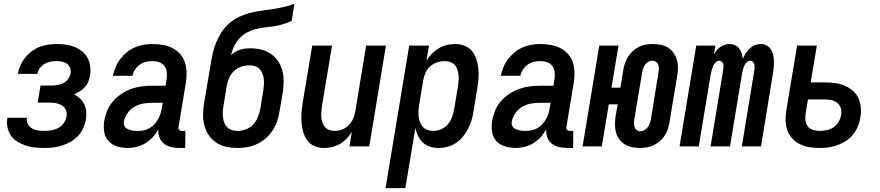

<svg xmlns="http://www.w3.org/2000/svg" viewBox="-20 -755 4540 990"><path d="M208 8Q183 8 159 5.5Q135 3 113 -4.5Q91 -12 71 -24Q51 -36 37.5 -54.5Q24 -73 19 -96.5Q14 -120 18 -145V-148H119V-147Q116 -130 123.5 -115.5Q131 -101 145 -93Q159 -85 175 -82.5Q191 -80 208 -80Q226 -80 244.5 -83Q263 -86 280 -95Q297 -104 308.5 -120Q320 -136 323 -154Q325 -166 323 -177.5Q321 -189 314.5 -197.5Q308 -206 298.5 -212Q289 -218 278 -221Q267 -224 255 -225Q243 -226 231 -226H174L189 -314H246Q261 -314 277 -316.5Q293 -319 307 -326.5Q321 -334 331 -347.5Q341 -361 344 -376Q346 -391 341.5 -404.5Q337 -418 326 -426Q315 -434 300.5 -437Q286 -440 271 -440Q256 -440 240 -437Q224 -434 209.5 -425.5Q195 -417 185 -403Q175 -389 173 -374H72Q76 -396 85 -417Q94 -438 108.5 -456.5Q123 -475 142 -489.5Q161 -504 182.5 -512.5Q204 -521 226.5 -524.5Q249 -528 270 -528Q295 -528 318.5 -525Q342 -522 363.5 -513.5Q385 -505 403 -490.5Q421 -476 431.5 -456Q442 -436 445 -412.5Q448 -389 444 -364Q441 -349 435 -333.5Q429 -318 417.5 -305.5Q406 -293 391.5 -284Q377 -275 362 -269Q379 -260 392.5 -247Q406 -234 414.5 -217Q423 -200 424.5 -180Q426 -160 423 -139Q419 -116 409 -94Q399 -72 382 -54Q365 -36 344 -24Q323 -12 300 -4.5Q277 3 253.5 5.5Q230 8 208 8Z M639 8Q611 8 584.5 0Q558 -8 540 -27Q522 -46 517.5 -74Q513 -102 517 -130Q522 -157 532.5 -183.5Q543 -210 562 -232Q581 -254 605.5 -270.5Q630 -287 656.5 -296.5Q683 -306 710.5 -309.5Q738 -313 765 -313H834L839 -347Q842 -365 840 -383Q838 -401 828 -414.5Q818 -428 801.5 -434Q785 -440 766 -440Q750 -440 732.5 -436Q715 -432 700.5 -421.5Q686 -411 676 -395.5Q666 -380 663 -364H562Q567 -386 576 -408.5Q585 -431 600 -450.5Q615 -470 634 -485.5Q653 -501 675 -510.5Q697 -520 720 -524Q743 -528 766 -528Q793 -528 819 -523.5Q845 -519 867.5 -508Q890 -497 907 -478.5Q924 -460 932.5 -436Q941 -412 942 -385.5Q943 -359 939 -332L901 -103Q900 -98 900 -93.5Q900 -89 903 -86Q906 -83 910.5 -81.5Q915 -80 919 -80H936L935 8H904Q882 8 861.5 3Q841 -2 825 -14.5Q809 -27 802 -47Q795 -67 796 -88Q785 -67 768.5 -48.5Q752 -30 730.5 -17Q709 -4 685.5 2Q662 8 639 8ZM693 -80Q708 -80 723.5 -83.5Q739 -87 753 -95.5Q767 -104 778 -116.5Q789 -129 796.5 -143Q804 -157 808.5 -172Q813 -187 815 -202L819 -225H765Q742 -225 718.5 -221Q695 -217 673.5 -204.5Q652 -192 637.5 -171.5Q623 -151 619 -128Q617 -119 619.5 -110.5Q622 -102 628 -96.5Q634 -91 642 -88Q650 -85 658 -83Q666 -81 675 -80.5Q684 -80 693 -80Z M1205 8Q1175 8 1147 2Q1119 -4 1096 -19Q1073 -34 1057.5 -56.5Q1042 -79 1034.5 -106Q1027 -133 1027 -162.5Q1027 -192 1032 -221L1066 -422Q1070 -450 1076.5 -478.5Q1083 -507 1094 -534.5Q1105 -562 1121.5 -588Q1138 -614 1161.5 -634.5Q1185 -655 1212.5 -668Q1240 -681 1269 -688.5Q1298 -696 1326.5 -699.5Q1355 -703 1384 -707.5Q1413 -712 1441.5 -718.5Q1470 -725 1498 -735L1484 -647Q1462 -637 1438.5 -630Q1415 -623 1392 -619.5Q1369 -616 1345.5 -613.5Q1322 -611 1298.5 -605Q1275 -599 1253 -587Q1231 -575 1214 -556.5Q1197 -538 1186.5 -515.5Q1176 -493 1171 -470Q1181 -480 1192.5 -487Q1204 -494 1217.5 -498.5Q1231 -503 1244 -504.5Q1257 -506 1270 -506Q1299 -506 1326.5 -499.5Q1354 -493 1376.5 -477.5Q1399 -462 1414 -439.5Q1429 -417 1436 -390Q1443 -363 1442.5 -334.5Q1442 -306 1438 -277L1421 -179Q1417 -154 1408.5 -129Q1400 -104 1385.5 -82Q1371 -60 1350.5 -42Q1330 -24 1305.5 -12.5Q1281 -1 1255.5 3.5Q1230 8 1205 8ZM1206 -80Q1227 -80 1249 -88.5Q1271 -97 1286 -113.5Q1301 -130 1309.5 -151Q1318 -172 1322 -193L1338 -291Q1340 -306 1341 -321Q1342 -336 1340 -350Q1338 -364 1332.5 -377.5Q1327 -391 1317.5 -400.5Q1308 -410 1293.5 -414Q1279 -418 1264 -418Q1244 -418 1223.5 -411Q1203 -404 1186.5 -388.5Q1170 -373 1161.5 -353Q1153 -333 1149 -312L1132 -207Q1129 -192 1128.5 -177Q1128 -162 1130 -147.5Q1132 -133 1137.5 -120Q1143 -107 1153 -97.5Q1163 -88 1177 -84Q1191 -80 1206 -80Z M1652 8Q1626 8 1603 -1Q1580 -10 1566 -29Q1552 -48 1544.5 -71.5Q1537 -95 1535 -119.5Q1533 -144 1534.5 -170Q1536 -196 1540 -221L1590 -520H1692L1640 -207Q1638 -193 1637 -178Q1636 -163 1637 -149Q1638 -135 1643 -122Q1648 -109 1656.5 -99Q1665 -89 1679 -84.5Q1693 -80 1707 -80Q1726 -80 1745 -87.5Q1764 -95 1778.5 -110Q1793 -125 1801 -143.5Q1809 -162 1812 -181L1868 -520H1970L1884 0H1782L1794 -75Q1783 -57 1767.5 -40.5Q1752 -24 1733 -13Q1714 -2 1693 3Q1672 8 1652 8Z M1968 215 2090 -520H2192L2179 -443Q2191 -462 2207.5 -478.5Q2224 -495 2243 -506.5Q2262 -518 2283.5 -523Q2305 -528 2326 -528Q2352 -528 2375.5 -519Q2399 -510 2414 -491.5Q2429 -473 2436.5 -449.5Q2444 -426 2446.5 -401Q2449 -376 2447 -350Q2445 -324 2441 -299L2421 -179Q2418 -156 2411 -133.5Q2404 -111 2393 -90Q2382 -69 2366.5 -50Q2351 -31 2330.5 -17.5Q2310 -4 2287 2Q2264 8 2242 8Q2219 8 2197.5 1.5Q2176 -5 2160.5 -20Q2145 -35 2135.5 -54.5Q2126 -74 2122 -96L2070 215ZM2215 -80Q2235 -80 2255.5 -89Q2276 -98 2290 -115Q2304 -132 2311 -152.5Q2318 -173 2322 -193L2342 -313Q2344 -328 2345 -342.5Q2346 -357 2344 -371Q2342 -385 2337.5 -398.5Q2333 -412 2323.5 -421.5Q2314 -431 2300.5 -435.5Q2287 -440 2272 -440Q2253 -440 2232.5 -433Q2212 -426 2196.5 -411.5Q2181 -397 2173 -377.5Q2165 -358 2162 -339L2142 -219Q2139 -203 2138 -187Q2137 -171 2138.5 -156Q2140 -141 2145 -126.5Q2150 -112 2160 -101Q2170 -90 2184.5 -85Q2199 -80 2215 -80Z M2639 8Q2611 8 2584.5 0Q2558 -8 2540 -27Q2522 -46 2517.5 -74Q2513 -102 2517 -130Q2522 -157 2532.5 -183.5Q2543 -210 2562 -232Q2581 -254 2605.5 -270.5Q2630 -287 2656.5 -296.5Q2683 -306 2710.5 -309.5Q2738 -313 2765 -313H2834L2839 -347Q2842 -365 2840 -383Q2838 -401 2828 -414.5Q2818 -428 2801.5 -434Q2785 -440 2766 -440Q2750 -440 2732.5 -436Q2715 -432 2700.5 -421.5Q2686 -411 2676 -395.5Q2666 -380 2663 -364H2562Q2567 -386 2576 -408.5Q2585 -431 2600 -450.5Q2615 -470 2634 -485.5Q2653 -501 2675 -510.5Q2697 -520 2720 -524Q2743 -528 2766 -528Q2793 -528 2819 -523.5Q2845 -519 2867.5 -508Q2890 -497 2907 -478.5Q2924 -460 2932.5 -436Q2941 -412 2942 -385.5Q2943 -359 2939 -332L2901 -103Q2900 -98 2900 -93.5Q2900 -89 2903 -86Q2906 -83 2910.5 -81.5Q2915 -80 2919 -80H2936L2935 8H2904Q2882 8 2861.5 3Q2841 -2 2825 -14.5Q2809 -27 2802 -47Q2795 -67 2796 -88Q2785 -67 2768.5 -48.5Q2752 -30 2730.5 -17Q2709 -4 2685.5 2Q2662 8 2639 8ZM2693 -80Q2708 -80 2723.5 -83.5Q2739 -87 2753 -95.5Q2767 -104 2778 -116.5Q2789 -129 2796.5 -143Q2804 -157 2808.5 -172Q2813 -187 2815 -202L2819 -225H2765Q2742 -225 2718.5 -221Q2695 -217 2673.5 -204.5Q2652 -192 2637.5 -171.5Q2623 -151 2619 -128Q2617 -119 2619.5 -110.5Q2622 -102 2628 -96.5Q2634 -91 2642 -88Q2650 -85 2658 -83Q2666 -81 2675 -80.5Q2684 -80 2693 -80Z M3280 8Q3259 8 3239 4Q3219 0 3202 -10.5Q3185 -21 3173 -37Q3161 -53 3156 -72.5Q3151 -92 3151 -113Q3151 -134 3154 -155L3165 -217H3119L3083 0H2984L3070 -520H3169L3133 -303H3179L3194 -395Q3197 -413 3203 -430.5Q3209 -448 3219 -463.5Q3229 -479 3243.5 -492Q3258 -505 3275 -513.5Q3292 -522 3310 -525Q3328 -528 3345 -528Q3367 -528 3387.5 -524Q3408 -520 3424.5 -509.5Q3441 -499 3452.5 -483Q3464 -467 3470 -447.5Q3476 -428 3476 -407Q3476 -386 3472 -365L3432 -125Q3429 -107 3423.5 -89.5Q3418 -72 3408 -56.5Q3398 -41 3383 -28Q3368 -15 3351 -6.5Q3334 2 3316 5Q3298 8 3280 8ZM3282 -78Q3292 -78 3302 -83.5Q3312 -89 3319 -98Q3326 -107 3330 -117.5Q3334 -128 3336 -139L3375 -379Q3377 -390 3377.5 -400.5Q3378 -411 3374.5 -420.5Q3371 -430 3363 -436Q3355 -442 3345 -442Q3334 -442 3323.5 -436.5Q3313 -431 3306.5 -422Q3300 -413 3296.5 -402.5Q3293 -392 3291 -381L3251 -141Q3249 -130 3249 -119.5Q3249 -109 3252 -99.5Q3255 -90 3263 -84Q3271 -78 3282 -78Z M3484 0 3570 -520H3669L3661 -475Q3668 -486 3676 -496Q3684 -506 3695 -513.5Q3706 -521 3718 -524.5Q3730 -528 3742 -528Q3757 -528 3770 -522Q3783 -516 3791.5 -504.5Q3800 -493 3804.5 -479.5Q3809 -466 3810 -451Q3816 -466 3824.5 -479.5Q3833 -493 3845 -504.5Q3857 -516 3872 -522Q3887 -528 3902 -528Q3918 -528 3932 -521Q3946 -514 3954.5 -501.5Q3963 -489 3966.5 -474Q3970 -459 3970.5 -443Q3971 -427 3970 -411Q3969 -395 3966 -379L3904 0H3805L3870 -395Q3871 -403 3871 -410.5Q3871 -418 3869 -425Q3867 -432 3861.5 -437Q3856 -442 3848 -442Q3840 -442 3833.5 -436.5Q3827 -431 3822.5 -424Q3818 -417 3815 -409Q3812 -401 3810 -393.5Q3808 -386 3806.5 -378Q3805 -370 3804 -362L3744 0H3644L3709 -395Q3710 -403 3710.5 -410.5Q3711 -418 3709 -425Q3707 -432 3701.5 -437Q3696 -442 3688 -442Q3680 -442 3673.5 -436.5Q3667 -431 3662.5 -424Q3658 -417 3655 -409Q3652 -401 3650 -393.5Q3648 -386 3646 -378Q3644 -370 3643 -362L3583 0Z M4206 8Q4179 8 4154 4Q4129 0 4106 -11Q4083 -22 4066 -40Q4049 -58 4040.5 -81Q4032 -104 4031 -130Q4030 -156 4034 -183L4090 -520H4192L4160 -330H4235Q4261 -330 4287 -326.5Q4313 -323 4336 -313Q4359 -303 4377.5 -287Q4396 -271 4406 -249Q4416 -227 4418.5 -201Q4421 -175 4416 -149Q4413 -126 4403.5 -103.5Q4394 -81 4378.5 -61.5Q4363 -42 4342 -28.5Q4321 -15 4298 -6.5Q4275 2 4252 5Q4229 8 4206 8ZM4207 -80Q4225 -80 4243.5 -84Q4262 -88 4278 -99Q4294 -110 4304 -127Q4314 -144 4317 -162Q4320 -180 4315.5 -196.5Q4311 -213 4298.5 -223.5Q4286 -234 4269.5 -238Q4253 -242 4236 -242H4146L4134 -168Q4131 -151 4133 -133.5Q4135 -116 4145.5 -103Q4156 -90 4172.5 -85Q4189 -80 4207 -80Z"/></svg>

Font: Iosevka SS18 Semibold
Style: Italic
Weight: 600
Italic angle: -9°
Monospace: yes
Designer: Belleve Invis
Foundry: Belleve Invis
Version: Version 25.1.1; ttfautohint (v1.8.4)